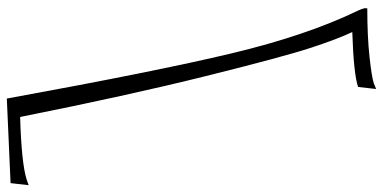

<svg xmlns="http://www.w3.org/2000/svg" viewBox="-397 -624 1123 563"><g transform="rotate(-90 164.5 -342.5)"><path d="M352 129Q332 87 306 8Q280 -71 223 -300Q166 -529 103 -845Q-32 -841 -80 -826L-97 -820L-91 -873L157 -884Q237 -445 289.5 -225Q342 -5 415 146Q425 168 421 172L422 173Q339 173 279.5 179.5Q220 186 202 192L185 199L191 146Q229 133 352 129Z"/></g></svg>

Font: Mr Bedfort
Style: Regular
Weight: 400
Designer: Alejandro Paul
Foundry: Alejandro Paul
Version: Version 1.000